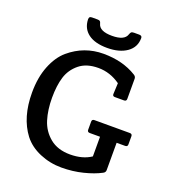

<svg xmlns="http://www.w3.org/2000/svg" viewBox="-156 -990 1007 1120"><g transform="rotate(20 347.5 -430.0)"><path d="M607 -234V-64Q607 -50 593 -43Q550 -20 486.5 -4Q423 12 352.5 12Q282 12 218 -15Q154 -42 116 -91Q43 -187 43 -341Q43 -435 71.5 -506.5Q100 -578 147 -618Q239 -696 358.5 -696Q478 -696 564 -643Q578 -635 578 -621V-496Q578 -481 563 -481H506Q491 -481 492 -496L495 -563Q432 -608 358.5 -608Q285 -608 240.5 -571.5Q196 -535 179.5 -481.5Q163 -428 163 -352.5Q163 -277 181.5 -217Q200 -157 248.5 -117Q297 -77 374.5 -77Q452 -77 504 -112V-234H440Q425 -234 425 -249V-299Q425 -314 440 -314H660Q675 -314 675 -299V-249Q675 -234 660 -234ZM279 -853Q290 -811 367.5 -811Q445 -811 458 -853Q462 -865 467 -868.5Q472 -872 484 -872H515Q533 -872 533 -857Q533 -800 487 -767.5Q441 -735 365 -735Q289 -735 247.5 -766Q206 -797 204 -853Q204 -864 208 -868Q212 -872 223 -872H255Q267 -872 271.5 -868.5Q276 -865 279 -853Z"/></g></svg>

Font: Crete Round
Style: Regular
Weight: 400
Designer: Veronika Burian
Foundry: TypeTogether
Version: Version 1.001